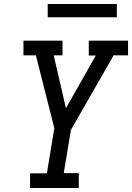

<svg xmlns="http://www.w3.org/2000/svg" viewBox="-20 -938 659 958"><path d="M373 0H130V-73H214L251 -299L159 -662H97V-735H292V-662H248L309 -398L458 -661H423V-735H619V-662H547L334 -290L298 -74H373ZM563 -852H218V-918H563Z"/></svg>

Font: Iosevka HT Extended
Style: Italic
Weight: 400
Width: 7
Italic angle: -9°
Monospace: yes
Designer: Belleve Invis
Foundry: Belleve Invis
Version: Version 32.3.0; ttfautohint (v1.8.4)